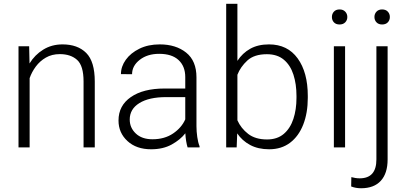

<svg xmlns="http://www.w3.org/2000/svg" viewBox="-20 -770 2134 1003"><path d="M292.5 -487.3Q251 -487.3 219.7 -469.2Q188.5 -451.2 167.2 -422.6Q146 -394 134.8 -361.8V0H76.7V-528.3H132.3L134.3 -438.5Q161.6 -483.4 205.8 -510.7Q250 -538.1 306.6 -538.1Q385.7 -538.1 430.4 -493.4Q475.1 -448.7 475.1 -344.2V0H416.5V-344.7Q416.5 -426.3 383.1 -456.8Q349.6 -487.3 292.5 -487.3Z M960 0Q955.6 -13.7 952.4 -33.4Q949.2 -53.2 948.2 -73.7Q921.9 -40 877 -15.1Q832 9.8 769.5 9.8Q692.4 9.8 645.8 -33.2Q599.1 -76.2 599.1 -140.6Q599.1 -218.3 663.6 -262.9Q728 -307.6 839.8 -307.6H947.8V-367.2Q947.8 -423.8 912.8 -456.3Q877.9 -488.8 811.5 -488.8Q750 -488.8 710 -457.5Q669.9 -426.3 669.9 -382.3L611.8 -382.8Q611.8 -422.4 637.2 -457.8Q662.6 -493.2 708.3 -515.6Q753.9 -538.1 814.5 -538.1Q898.9 -538.1 952.6 -495.1Q1006.3 -452.1 1006.3 -366.2V-110.8Q1006.3 -83.5 1010.5 -54.2Q1014.6 -24.9 1022.5 -6.3V0ZM776.4 -42.5Q839.8 -42.5 884.3 -72.8Q928.7 -103 947.8 -146.5V-262.7H848.1Q758.3 -262.7 708 -231.4Q657.7 -200.2 657.7 -145.5Q657.7 -102.5 689.5 -72.5Q721.2 -42.5 776.4 -42.5Z M1587.9 -269V-258.8Q1587.9 -180.2 1564.2 -119.4Q1540.5 -58.6 1495.4 -24.4Q1450.2 9.8 1386.2 9.8Q1328.6 9.8 1286.9 -12.5Q1245.1 -34.7 1219.2 -73.2L1216.3 0H1161.6V-750H1220.2V-452.1Q1246.6 -492.7 1287.4 -515.4Q1328.1 -538.1 1385.3 -538.1Q1481.9 -538.1 1534.9 -465.1Q1587.9 -392.1 1587.9 -269ZM1528.8 -258.8V-269Q1528.8 -330.6 1512.9 -379.9Q1497.1 -429.2 1462.9 -458Q1428.7 -486.8 1374 -486.8Q1308.1 -486.8 1272.2 -453.9Q1236.3 -420.9 1220.2 -379.4V-141.6Q1238.8 -99.6 1276.4 -70.6Q1314 -41.5 1375 -41.5Q1428.2 -41.5 1462.2 -70.3Q1496.1 -99.1 1512.5 -148.4Q1528.8 -197.8 1528.8 -258.8Z M1713.9 -681.2Q1713.9 -697.8 1724.4 -709.2Q1734.9 -720.7 1753.9 -720.7Q1772.5 -720.7 1783.4 -709.2Q1794.4 -697.8 1794.4 -681.2Q1794.4 -664.6 1783.4 -653.3Q1772.5 -642.1 1753.9 -642.1Q1734.9 -642.1 1724.4 -653.3Q1713.9 -664.6 1713.9 -681.2ZM1782.7 -528.3V0H1724.1V-528.3Z M1936 -681.2Q1936 -697.8 1946.8 -709.2Q1957.5 -720.7 1976.1 -720.7Q1995.1 -720.7 2005.9 -709.2Q2016.6 -697.8 2016.6 -681.2Q2016.6 -664.6 2005.9 -653.3Q1995.1 -642.1 1976.1 -642.1Q1957.5 -642.1 1946.8 -653.3Q1936 -664.6 1936 -681.2ZM1946.3 -528.3H2004.9V63Q2004.9 135.7 1969.2 174.6Q1933.6 213.4 1866.2 213.4Q1838.4 213.4 1814.5 204.1L1815.4 155.3Q1823.7 157.7 1835.9 159.7Q1848.1 161.6 1858.9 161.6Q1946.3 161.6 1946.3 63Z"/></svg>

Font: Vazirmatn RD UI ExtraLight
Style: Regular
Weight: 200
Designer: Saber Rastikerdar
Foundry: Saber Rastikerdar
Version: Version 33.003